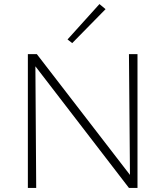

<svg xmlns="http://www.w3.org/2000/svg" viewBox="-20 -924 813 944"><path d="M499 -879 335 -712 312 -730 469 -904ZM614 -658H656V0H614L154 -598L158 0H117V-658H161L619 -64Z"/></svg>

Font: EauTestText Light
Style: Regular
Weight: 300
Designer: Christian Thalmann (Catharsis Fonts)
Version: Version 0.001;PS 000.001;hotconv 1.0.88;makeotf.lib2.5.64775